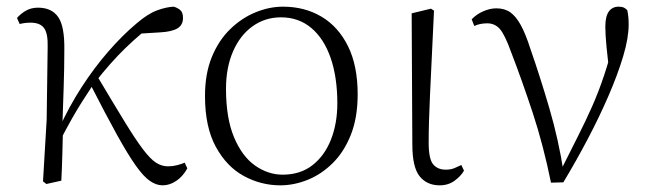

<svg xmlns="http://www.w3.org/2000/svg" viewBox="-20 -542 1960 576"><path d="M119 10 109 2 120 -183 123 -402Q124 -442 112 -458Q100 -474 72 -474Q63 -474 55 -473Q47 -472 39 -470L31 -488Q41 -500 57 -509.5Q73 -519 94 -519Q135 -519 154.5 -491Q174 -463 173 -393Q173 -339 171 -279.5Q169 -220 167 -161L169 -158Q168 -118 167 -78.5Q166 -39 164 0ZM158 -116 144 -145H152L158 -158Q187 -222 224.5 -280Q262 -338 304.5 -387Q347 -436 390 -472Q424 -501 451.5 -511Q479 -521 501 -522Q512 -519 520.5 -512Q529 -505 529 -488Q529 -467 512.5 -457Q496 -447 462 -445L381 -440L448 -476Q401 -441 356.5 -398Q312 -355 266 -296L260 -289Q241 -260 226 -236.5Q211 -213 195.5 -185.5Q180 -158 158 -116ZM468 14Q449 14 430 1Q411 -12 387.5 -45Q364 -78 331 -137.5Q298 -197 250 -291L272 -313Q322 -229 354.5 -176Q387 -123 409 -94Q431 -65 448 -54Q465 -43 484 -43Q498 -43 511.5 -46.5Q525 -50 534 -54L542 -37Q529 -13 509 0.5Q489 14 468 14Z M821 14Q763 14 711.5 -14Q660 -42 627.5 -101.5Q595 -161 595 -254Q595 -321 615.5 -371Q636 -421 670.5 -454.5Q705 -488 746.5 -505Q788 -522 829 -522Q894 -522 944.5 -492Q995 -462 1024 -403.5Q1053 -345 1053 -259Q1053 -189 1032.5 -137.5Q1012 -86 978 -52.5Q944 -19 903 -2.5Q862 14 821 14ZM828 -18Q881 -18 917.5 -46.5Q954 -75 973 -123.5Q992 -172 992 -232Q992 -310 972 -368Q952 -426 914 -458Q876 -490 823 -490Q775 -490 737.5 -463Q700 -436 679 -387.5Q658 -339 658 -276Q658 -188 682 -130.5Q706 -73 745 -45.5Q784 -18 828 -18Z M1299 14Q1261 14 1239 -13Q1217 -40 1217 -109L1215 -502L1273 -516L1282 -510Q1278 -424 1275 -362.5Q1272 -301 1270 -256.5Q1268 -212 1267 -178Q1266 -144 1266 -114Q1266 -65 1279.5 -49Q1293 -33 1317 -33Q1332 -33 1343 -37.5Q1354 -42 1364 -47L1372 -30Q1363 -14 1344 0Q1325 14 1299 14Z M1633 6Q1610 -107 1578 -204Q1546 -301 1514 -384Q1495 -437 1480 -454.5Q1465 -472 1442 -472Q1419 -472 1403 -464L1395 -484Q1409 -499 1429.5 -508Q1450 -517 1469 -517Q1494 -517 1511 -505Q1528 -493 1542.5 -466.5Q1557 -440 1571 -396Q1600 -313 1628 -217.5Q1656 -122 1671 -24H1658L1664 -34Q1691 -88 1714 -133.5Q1737 -179 1756.5 -223Q1776 -267 1792.5 -316.5Q1809 -366 1824 -427L1810 -311Q1803 -366 1799.5 -402Q1796 -438 1796 -462Q1796 -493 1806.5 -507.5Q1817 -522 1836 -522Q1846 -522 1852 -519Q1858 -516 1862 -511Q1864 -501 1865 -491Q1866 -481 1866 -469Q1866 -428 1849.5 -373Q1833 -318 1805.5 -254.5Q1778 -191 1743 -124.5Q1708 -58 1670 5Z"/></svg>

Font: Noto Serif KR ExtraLight
Style: Regular
Weight: 200
Designer: Ryoko NISHIZUKA 西塚涼子 (kana & ideographs); Frank Grießhammer (Latin, Greek & Cyrillic); Wenlong ZHANG 张文龙 (bopomofo); San
Foundry: Adobe
Version: Version 2.002-H1;hotconv 1.1.0;makeotfexe 2.6.0